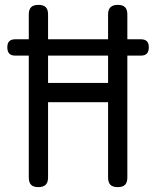

<svg xmlns="http://www.w3.org/2000/svg" viewBox="-20 -757 640 787"><path d="M423 -338H177V-30Q177 -9 167 0.5Q157 10 137 10Q117 10 107.5 0.5Q98 -9 98 -30V-529H43Q26 -529 18 -537.5Q10 -546 10 -563Q10 -580 18 -588Q26 -596 43 -596H98V-698Q98 -718 107.5 -727.5Q117 -737 137.5 -737Q158 -737 167.5 -727.5Q177 -718 177 -698V-596H423V-698Q423 -718 433 -727.5Q443 -737 463 -737Q483 -737 492.5 -727.5Q502 -718 502 -698V-596H557Q574 -596 582 -588Q590 -580 590 -563Q590 -546 582 -537.5Q574 -529 557 -529H502V-30Q502 -9 492.5 0.5Q483 10 462.5 10Q442 10 432.5 0.5Q423 -9 423 -30ZM177 -529V-417H423V-529Z"/></svg>

Font: Maple Mono NL Light
Style: Regular
Weight: 300
Monospace: yes
Designer: subframe7536
Version: Version 7.000